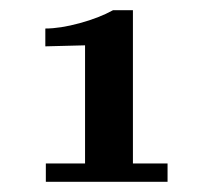

<svg xmlns="http://www.w3.org/2000/svg" viewBox="-20 -693 418 377"><path d="M309 -372V-336H70V-372H147V-604L69 -602V-637Q98 -637 136.5 -647.5Q175 -658 202 -673H241V-372Z"/></svg>

Font: Arya
Style: Bold
Weight: 700
Designer: Eduardo Rodriguez Tunni, Modular Infotech
Foundry: Eduardo Rodriguez Tunni, Modular Infotech
Version: Version 1.002